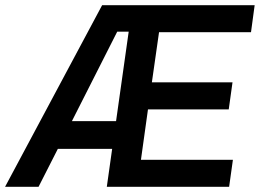

<svg xmlns="http://www.w3.org/2000/svg" viewBox="-44 -717 998 737"><path d="M-24.5 0H104L178 -145.5H386.5L366 0H835.5L850 -103.5H497L524 -297H834L848.5 -401H539L566.5 -593.5H919.5L933.5 -697H348ZM232 -252 406 -595.5H450L401.5 -252Z"/></svg>

Font: HK Grotesk SemiBold
Style: Italic
Weight: 600
Italic angle: -16°
Designer: Alfredo Marco Pradil
Foundry: Hanken Design Co.
Version: Version 3.001;FEAKit 1.0